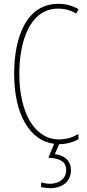

<svg xmlns="http://www.w3.org/2000/svg" viewBox="-20 -744 455 1004"><path d="M351 145C351 100 322 69 267 62L289 10C327 10 365 -1 390 -16V-43C370 -31 334 -15 289 -15C161 -15 81 -154 81 -357C81 -529 136 -699 285 -699C312 -699 346 -693 378 -673L391 -696C357 -715 323 -724 285 -724C117 -724 54 -548 54 -358C54 -145 136 -8 263 8L233 81C287 83 326 98 326 145C326 192 288 217 241 217C228 217 209 214 195 210V234C210 238 229 240 241 240C309 240 351 203 351 145Z"/></svg>

Font: Noto Sans Gurmukhi UI ExtraCondensed Thin
Style: Regular
Weight: 100
Width: 2
Designer: Jelle Bosma - Monotype Design Team
Foundry: Monotype Imaging Inc.
Version: Version 2.004